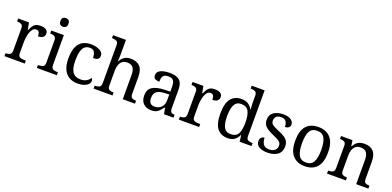

<svg xmlns="http://www.w3.org/2000/svg" viewBox="1 -1658 5238 2567"><g transform="rotate(20 2619.5 -375.0)"><path d="M33 0V-42H36Q70 -42 94 -54.5Q118 -67 118 -114V-426Q118 -470 93.5 -482Q69 -494 36 -494H33V-536H187L206 -437H211Q224 -467 239 -492Q254 -517 279 -531.5Q304 -546 348 -546Q403 -546 429.5 -527Q456 -508 456 -473Q456 -442 434.5 -422Q413 -402 363 -402Q363 -443 351 -461.5Q339 -480 310 -480Q282 -480 263 -458Q244 -436 233 -402Q222 -368 217 -331.5Q212 -295 212 -266V-109Q212 -65 236.5 -53.5Q261 -42 294 -42H322V0Z M632 -636Q608 -636 591.5 -650Q575 -664 575 -698Q575 -733 591.5 -746.5Q608 -760 632 -760Q655 -760 672 -746.5Q689 -733 689 -698Q689 -664 672 -650Q655 -636 632 -636ZM494 0V-42H507Q540 -42 564.5 -53.5Q589 -65 589 -109V-426Q589 -470 564.5 -482Q540 -494 507 -494H504V-536H683V-114Q683 -67 707 -54.5Q731 -42 765 -42H778V0Z M1074 10Q1008 10 956.5 -18Q905 -46 875.5 -106.5Q846 -167 846 -265Q846 -372 875.5 -433.5Q905 -495 955.5 -520.5Q1006 -546 1069 -546Q1111 -546 1151 -535Q1191 -524 1217 -501.5Q1243 -479 1243 -444Q1243 -410 1220.5 -395.5Q1198 -381 1154 -381Q1154 -428 1136.5 -462Q1119 -496 1069 -496Q1031 -496 1002.5 -476Q974 -456 958.5 -406Q943 -356 943 -266Q943 -160 978.5 -107.5Q1014 -55 1094 -55Q1141 -55 1175.5 -74.5Q1210 -94 1227 -125Q1244 -111 1244 -86Q1244 -63 1225 -41Q1206 -19 1168.5 -4.5Q1131 10 1074 10Z M1301 0V-42H1309Q1343 -42 1367 -54.5Q1391 -67 1391 -114V-650Q1391 -694 1366.5 -706Q1342 -718 1309 -718H1301V-760H1485V-540Q1485 -522 1484 -502.5Q1483 -483 1482 -469Q1481 -455 1481 -455H1486Q1532 -546 1633 -546Q1719 -546 1764.5 -499.5Q1810 -453 1810 -350V-114Q1810 -67 1831.5 -54.5Q1853 -42 1887 -42H1890V0H1716V-345Q1716 -410 1691.5 -446Q1667 -482 1606 -482Q1544 -482 1514.5 -438Q1485 -394 1485 -320V-109Q1485 -65 1509.5 -53.5Q1534 -42 1567 -42H1570V0Z M2123 10Q2056 10 2012 -29Q1968 -68 1968 -150Q1968 -230 2024.5 -268Q2081 -306 2196 -310L2279 -313V-373Q2279 -409 2273 -436.5Q2267 -464 2247 -480Q2227 -496 2186 -496Q2148 -496 2128 -482Q2108 -468 2101.5 -443.5Q2095 -419 2095 -387Q2053 -387 2031.5 -401.5Q2010 -416 2010 -450Q2010 -485 2034.5 -506Q2059 -527 2100 -536.5Q2141 -546 2190 -546Q2282 -546 2327.5 -507Q2373 -468 2373 -373V-114Q2373 -72 2387 -57Q2401 -42 2435 -42H2438V0H2303L2287 -86H2279Q2258 -58 2238 -36.5Q2218 -15 2191.5 -2.5Q2165 10 2123 10ZM2146 -52Q2207 -52 2243 -89.5Q2279 -127 2279 -191V-272L2215 -269Q2130 -265 2097.5 -234.5Q2065 -204 2065 -145Q2065 -52 2146 -52Z M2514 0V-42H2517Q2551 -42 2575 -54.5Q2599 -67 2599 -114V-426Q2599 -470 2574.5 -482Q2550 -494 2517 -494H2514V-536H2668L2687 -437H2692Q2705 -467 2720 -492Q2735 -517 2760 -531.5Q2785 -546 2829 -546Q2884 -546 2910.5 -527Q2937 -508 2937 -473Q2937 -442 2915.5 -422Q2894 -402 2844 -402Q2844 -443 2832 -461.5Q2820 -480 2791 -480Q2763 -480 2744 -458Q2725 -436 2714 -402Q2703 -368 2698 -331.5Q2693 -295 2693 -266V-109Q2693 -65 2717.5 -53.5Q2742 -42 2775 -42H2803V0Z M3211 10Q3112 10 3059.5 -56.5Q3007 -123 3007 -267Q3007 -412 3059.5 -479Q3112 -546 3211 -546Q3269 -546 3305.5 -521.5Q3342 -497 3364 -458H3370Q3367 -483 3365.5 -513.5Q3364 -544 3364 -568V-650Q3364 -694 3339.5 -706Q3315 -718 3282 -718H3274V-760H3458V-110Q3458 -66 3482.5 -54Q3507 -42 3540 -42H3548V0H3379L3368 -90H3364Q3342 -44 3306 -17Q3270 10 3211 10ZM3228 -54Q3306 -54 3335 -106.5Q3364 -159 3364 -267Q3364 -371 3335 -426.5Q3306 -482 3227 -482Q3161 -482 3132.5 -426.5Q3104 -371 3104 -266Q3104 -160 3132.5 -107Q3161 -54 3228 -54Z M3776 10Q3701 10 3656 -17Q3611 -44 3611 -96Q3611 -123 3622 -138Q3633 -153 3647.5 -159Q3662 -165 3674 -165Q3674 -113 3697.5 -75.5Q3721 -38 3782 -38Q3835 -38 3863.5 -63.5Q3892 -89 3892 -129Q3892 -154 3881.5 -170Q3871 -186 3844.5 -201.5Q3818 -217 3769 -238Q3718 -261 3684.5 -282.5Q3651 -304 3634.5 -332.5Q3618 -361 3618 -404Q3618 -472 3669.5 -508.5Q3721 -545 3806 -545Q3878 -545 3915 -518Q3952 -491 3952 -453Q3952 -426 3933.5 -409.5Q3915 -393 3880 -393Q3880 -443 3859 -471Q3838 -499 3794 -499Q3743 -499 3721 -476.5Q3699 -454 3699 -419Q3699 -381 3727.5 -360.5Q3756 -340 3823 -313Q3876 -291 3909 -269Q3942 -247 3957.5 -218Q3973 -189 3973 -147Q3973 -69 3919 -29.5Q3865 10 3776 10Z M4304 10Q4196 10 4134 -59Q4072 -128 4072 -269Q4072 -409 4131.5 -477.5Q4191 -546 4307 -546Q4415 -546 4477 -477.5Q4539 -409 4539 -269Q4539 -128 4479.5 -59Q4420 10 4304 10ZM4306 -42Q4381 -42 4411.5 -99.5Q4442 -157 4442 -269Q4442 -381 4411 -437Q4380 -493 4305 -493Q4230 -493 4199.5 -437Q4169 -381 4169 -269Q4169 -157 4200 -99.5Q4231 -42 4306 -42Z M4622 0V-42H4630Q4664 -42 4688 -54.5Q4712 -67 4712 -114V-426Q4712 -470 4688.5 -482Q4665 -494 4632 -494H4627V-536H4789L4802 -455H4807Q4838 -511 4876.5 -528.5Q4915 -546 4963 -546Q5042 -546 5086.5 -499.5Q5131 -453 5131 -350V-114Q5131 -67 5151.5 -54.5Q5172 -42 5206 -42H5211V0H5037V-345Q5037 -410 5012.5 -446Q4988 -482 4927 -482Q4882 -482 4855.5 -459.5Q4829 -437 4817.5 -400Q4806 -363 4806 -320V-109Q4806 -65 4829.5 -53.5Q4853 -42 4886 -42H4891V0Z"/></g></svg>

Font: Noto Serif Makasar
Style: Regular
Weight: 400
Designer: Sérgio Martins
Version: Version 1.001; ttfautohint (v1.8.4.7-5d5b)